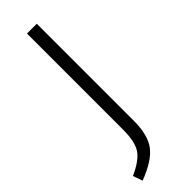

<svg xmlns="http://www.w3.org/2000/svg" viewBox="-270 -698 831 831"><g transform="rotate(-45 145.5 -283.0)"><path d="M185.1 -685.1V-91.8Q185.1 -2.9 150.6 41.5Q116.2 85.9 28.8 119.1L13.2 75.2Q80.1 45.4 102.5 10.7Q125 -23.9 125 -95.2V-685.1Z"/></g></svg>

Font: FiraSans-Light
Style: Regular
Weight: 300
Designer: Carrois Corporate & Edenspiekermann AG
Foundry: Carrois Corporate GbR & Edenspiekermann AG
Version: Version 3.106;PS 003.106;hotconv 1.0.70;makeotf.lib2.5.58329